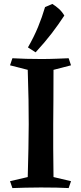

<svg xmlns="http://www.w3.org/2000/svg" viewBox="-20 -956 412 976"><path d="M329 -660 341 -624 252 -601Q252 -515 251.5 -449.5Q251 -384 250.5 -325Q250 -266 250.5 -202.5Q251 -139 252 -56L341 -35L329 0Q276 -3 187 -3Q145 -3 109.5 -2Q74 -1 43 0L31 -35L121 -56Q123 -137 124.5 -201Q126 -265 126 -324Q126 -383 125 -449Q124 -515 121 -601L31 -624L43 -660Q79 -658 113 -657Q147 -656 190 -656Q230 -656 266.5 -657.5Q303 -659 329 -660ZM246 -936Q264 -925 279.5 -911Q295 -897 307 -877Q277 -831 242.5 -786Q208 -741 161 -690L122 -715Q153 -769 173.5 -819Q194 -869 209 -920Q218 -923 228 -928Q238 -933 246 -936Z"/></svg>

Font: Ruwudu SemiBold
Style: Regular
Weight: 600
Designer: Becca Hirsbrunner Spalinger
Foundry: SIL International
Version: Version 3.000